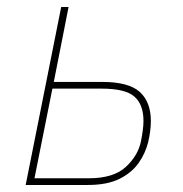

<svg xmlns="http://www.w3.org/2000/svg" viewBox="-20 -526 519 546"><path d="M53 0 154 -506H175L133 -293H271Q346 -293 377.5 -264.5Q409 -236 409 -182Q409 -154 401.5 -122.5Q394 -91 374.5 -63Q355 -35 320 -17.5Q285 0 230 0ZM78 -19H232Q303 -19 338 -51.5Q373 -84 381 -125Q384 -140 386 -155Q388 -170 388 -182Q388 -229 362 -251.5Q336 -274 269 -274H129Z"/></svg>

Font: IBM Plex Sans Thin
Style: Italic
Weight: 250
Italic angle: -11.31°
Designer: Mike Abbink, Paul van der Laan, Pieter van Rosmalen
Foundry: Bold Monday
Version: Version 3.201